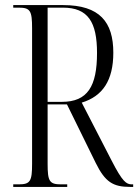

<svg xmlns="http://www.w3.org/2000/svg" viewBox="-20 -734 543 754"><path d="M32 0H244V-10H220C174 -10 167 -22 167 -91V-324H243L356 -94C393 -19 424 0 491 0H503V-10H498C476 -10 461 -20 418 -104L301 -331C383 -356 425 -418 425 -527C425 -647 372 -714 228 -714H32V-704H53C99 -704 106 -692 106 -623V-91C106 -22 99 -10 53 -10H32ZM223 -334H167V-704H227C326 -704 361 -647 361 -526C361 -395 324 -334 223 -334Z"/></svg>

Font: Noto Serif Display ExtraCondensed Light
Style: Regular
Weight: 300
Width: 2
Designer: Monotype Design Team
Foundry: Monotype Imaging Inc.
Version: Version 2.009